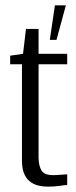

<svg xmlns="http://www.w3.org/2000/svg" viewBox="-20 -696 282 717"><path d="M160 1Q138 1 120 -4Q102 -9 89 -20.5Q76 -32 69 -50.5Q62 -69 62 -97V-456H18V-488L66 -495L77 -588H124V-495H231V-456H124V-108Q124 -80 134 -61Q144 -42 178 -42Q192 -42 208 -43.5Q224 -45 231 -45V-5Q223 -5 203 -2Q183 1 160 1ZM166 -547 185 -676H226L191 -547Z"/></svg>

Font: Alumni Sans
Style: Regular
Weight: 400
Designer: Robert E. Leuschke
Foundry: Robert E. Leuschke
Version: Version 1.018